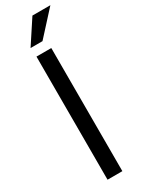

<svg xmlns="http://www.w3.org/2000/svg" viewBox="-246 -981 767 1013"><g transform="rotate(-30 137.5 -474.0)"><path d="M71.8 -804.7H144.5L275.4 -948.2H166ZM166.5 -750H76.2V0H166.5Z"/></g></svg>

Font: Roboto
Style: Regular
Weight: 400
Designer: Google
Version: Version 2.137; 2017